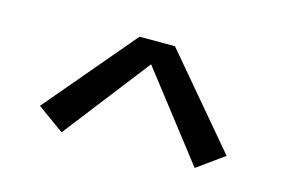

<svg xmlns="http://www.w3.org/2000/svg" viewBox="-50 -911 700 471"><g transform="rotate(15 300.0 -676.0)"><path d="M469 -538 300 -756 131 -538 63 -587 255 -814H345L537 -587Z"/></g></svg>

Font: Nova
Style: Regular
Weight: 400
Monospace: yes
Designer: Belleve Invis
Foundry: Belleve Invis
Version: Version 24.1.4; ttfautohint (v1.8.4)